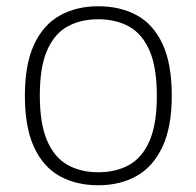

<svg xmlns="http://www.w3.org/2000/svg" viewBox="-20 -568 612 598"><path d="M286 9Q217.5 9 166 -19.5Q114.5 -48 86 -109.8Q57.5 -171.5 57.5 -270Q57.5 -367.5 86 -429Q114.5 -490.5 166 -519.5Q217.5 -548.5 286 -548.5Q355 -548.5 406.5 -520.2Q458 -492 486.5 -430.5Q515 -369 515 -270.5Q515 -173 486.2 -111.2Q457.5 -49.5 406 -20.2Q354.5 9 286 9ZM286 -31.5Q341.5 -31.5 382.5 -54.5Q423.5 -77.5 446 -129.8Q468.5 -182 468.5 -269Q468.5 -357.5 446 -409.8Q423.5 -462 382.5 -485Q341.5 -508 286 -508Q230.5 -508 189.8 -485.2Q149 -462.5 126.5 -410.5Q104 -358.5 104 -271.5Q104 -183 126.5 -130.5Q149 -78 189.8 -54.8Q230.5 -31.5 286 -31.5Z"/></svg>

Font: Encode Sans Semi Expanded ExtraLight
Style: Regular
Weight: 200
Width: 6
Designer: Multiple Designers
Foundry: Impallari Type
Version: Version 3.000; ttfautohint (v1.8.3) -l 8 -r 50 -G 200 -x 14 